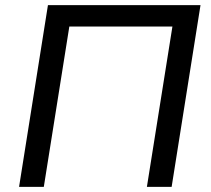

<svg xmlns="http://www.w3.org/2000/svg" viewBox="-20 -725 819 745"><path d="M54 0 166 -705H758L646 0H550L649 -622H249L150 0Z"/></svg>

Font: Nunito Sans 10pt Medium
Style: Italic
Weight: 500
Italic angle: -9°
Designer: Vernon Adams
Foundry: Vernon Adams
Version: Version 3.101;gftools[0.9.27]